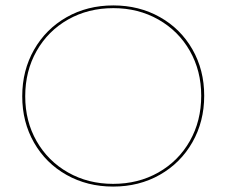

<svg xmlns="http://www.w3.org/2000/svg" viewBox="-20 -683 835 708"><path d="M62 -328Q62 -423 105.5 -499.5Q149 -576 225.5 -619.5Q302 -663 398 -663Q493 -663 569.5 -620Q646 -577 689.5 -501Q733 -425 733 -330Q733 -235 689.5 -158.5Q646 -82 569.5 -38.5Q493 5 397 5Q302 5 225.5 -38Q149 -81 105.5 -157Q62 -233 62 -328ZM722 -330Q722 -422 680 -495.5Q638 -569 564 -611Q490 -653 398 -653Q305 -653 231 -611Q157 -569 115 -495Q73 -421 73 -328Q73 -236 115 -162.5Q157 -89 231 -47Q305 -5 397 -5Q490 -5 564 -47Q638 -89 680 -163Q722 -237 722 -330Z"/></svg>

Font: Ysabeau Infant Hairline
Style: Regular
Weight: 100
Designer: Christian Thalmann (Catharsis Fonts)
Version: Version 0.003